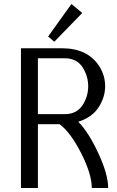

<svg xmlns="http://www.w3.org/2000/svg" viewBox="-20 -942 586 962"><path d="M85 0ZM337.9 -921.9 392.1 -877 252 -732.9 221.2 -759.3ZM169.9 -319.8V0H85V-700.2H290Q418.5 -700.2 476.6 -611.3Q506.8 -564.9 506.8 -509.8Q506.8 -457.5 476.6 -408.2Q442.9 -354 372.1 -332Q422.9 -281.2 472.4 -174.8Q522 -68.4 522 0H439.9Q439.9 -69.3 387.2 -173.3Q334.5 -277.3 278.8 -319.8ZM169.9 -649.9V-370.1H305.2Q365.7 -370.1 395.5 -418Q421.9 -460.4 421.9 -509.8Q421.9 -559.1 395.5 -602.1Q366.2 -649.9 305.2 -649.9Z"/></svg>

Font: Pfennig
Style: Medium
Weight: 500
Version: Version 20120410 ; ttfautohint (v0.8)